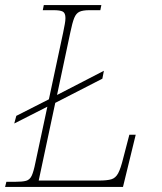

<svg xmlns="http://www.w3.org/2000/svg" viewBox="-33 -734 635 754"><path d="M-13 0 -8 -20H25Q55 -20 69.5 -24Q84 -28 91.5 -44Q99 -60 106 -95L153 -315L151 -314L23 -249L31 -279L159 -344L215 -606Q219 -626 221.5 -639.5Q224 -653 224 -663Q224 -683 213.5 -688.5Q203 -694 178 -694H135L139 -714H365L361 -694H318Q293 -694 279.5 -688Q266 -682 258.5 -663.5Q251 -645 243 -606L191 -361L375 -456L369 -425L184 -330L119 -25H356Q388 -25 404.5 -30Q421 -35 431 -53.5Q441 -72 451 -113L475 -205H500L450 0Z"/></svg>

Font: Noto Serif Thin
Style: Italic
Weight: 100
Italic angle: -12°
Designer: Monotype Design Team
Foundry: Monotype Imaging Inc.
Version: Version 2.014; ttfautohint (v1.8.4.7-5d5b)